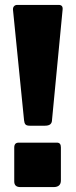

<svg xmlns="http://www.w3.org/2000/svg" viewBox="-20 -762 311 782"><path d="M228 -27Q228 0 198 0H63Q38 0 38 -23V-161Q38 -181 56 -181H212Q228 -181 228 -162ZM192 -275Q192 -262 185 -256Q178 -250 163 -250H101Q88 -250 83.5 -255.5Q79 -261 78 -272L33 -721Q32 -731 37 -736.5Q42 -742 50 -742H219Q237 -742 235 -723Z"/></svg>

Font: Libre Franklin ExtraBold
Style: Regular
Weight: 800
Designer: Pablo Impallari, Rodrigo Fuenzalida, Nhung Nguyen
Foundry: Impallari Type
Version: Version 3.000